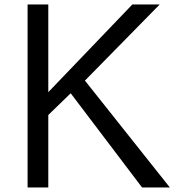

<svg xmlns="http://www.w3.org/2000/svg" viewBox="-20 -805 790 850"><path d="M102.1 -785.2H193.8V-397L565.9 -785.2H687L356 -448.2L731.9 24.9H608.9L293 -392.1L193.8 -295.9V24.9H102.1Z"/></svg>

Font: BIZ UDPGothic
Style: Regular
Weight: 400
Designer: TypeBank Co., Ltd.
Foundry: Morisawa Inc.
Version: Version 1.051